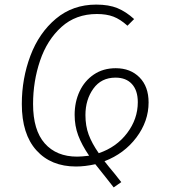

<svg xmlns="http://www.w3.org/2000/svg" viewBox="-20 -714 734 836"><path d="M435 -12Q451 9 478 41Q495 63 508 79L475 102Q447 67 442 60L395 1Q350 11 311 11Q202 11 138.5 -59.5Q75 -130 75 -261Q75 -372 112.5 -471.5Q150 -571 223.5 -632.5Q297 -694 399 -694Q454 -694 491.5 -678.5Q529 -663 564 -631L535 -602Q504 -630 474 -641.5Q444 -653 402 -653Q310 -653 247.5 -596.5Q185 -540 154.5 -450Q124 -360 124 -261Q124 -147 175 -89.5Q226 -32 316 -32Q334 -32 368 -36Q336 -83 320.5 -124.5Q305 -166 305 -214Q305 -270 326.5 -316Q348 -362 388.5 -389.5Q429 -417 484 -417Q548 -417 587.5 -377Q627 -337 627 -268Q627 -186 574 -115.5Q521 -45 435 -12ZM580 -269Q580 -320 554.5 -348Q529 -376 483 -376Q421 -376 386.5 -328Q352 -280 352 -213Q352 -166 366 -128Q380 -90 410 -47Q487 -73 533.5 -134.5Q580 -196 580 -269Z"/></svg>

Font: Fira Sans ExtraLight
Style: Italic
Weight: 275
Italic angle: -8°
Designer: Carrois Corporate & Edenspiekermann AG
Foundry: Carrois Corporate GbR & Edenspiekermann AG
Version: Version 4.203